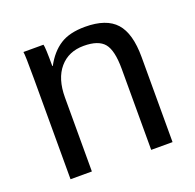

<svg xmlns="http://www.w3.org/2000/svg" viewBox="-101 -642 758 747"><g transform="rotate(-20 278.0 -269.0)"><path d="M491.2 0H402.8V-335Q402.8 -411.6 378.9 -440.9Q355 -470.2 293.9 -470.2Q231 -470.2 194.1 -427Q157.2 -383.8 157.2 -306.2V0H68.8V-416Q68.8 -516.1 65.9 -527.8H148.9Q152.8 -516.1 152.8 -438H154.8Q181.6 -487.8 220.5 -512.9Q259.3 -538.1 324.2 -538.1Q412.1 -538.1 451.7 -494.1Q491.2 -450.2 491.2 -352.1Z"/></g></svg>

Font: Libra Sans Modern
Style: Regular
Weight: 400
Foundry: Stefan Peev, Context Ltd
Version: Version 1.000